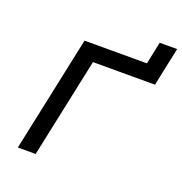

<svg xmlns="http://www.w3.org/2000/svg" viewBox="-141 -921 989 1044"><g transform="rotate(20 353.5 -399.5)"><path d="M76 0H179L301 -576H660L677 -658L707 -799H606L579 -670H218Z"/></g></svg>

Font: LT Wave Mono Medium
Style: Italic
Weight: 500
Designer: Daniel Lyons
Version: Version 2.5 (Glyphs App)